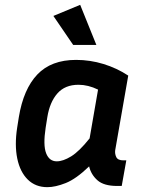

<svg xmlns="http://www.w3.org/2000/svg" viewBox="-20 -765 598 795"><path d="M465 5Q410 5 383.5 -18.5Q357 -42 349 -76Q295 -24 252 -7Q209 10 176 10Q127 10 95 -21.5Q63 -53 51.5 -108.5Q40 -164 51 -236L58 -280Q77 -396 134.5 -456.5Q192 -517 295 -517Q353 -517 408.5 -500Q464 -483 511 -452L457 -143Q455 -128 461.5 -114.5Q468 -101 491 -101H503L484 5ZM169 -236Q158 -164 171 -130.5Q184 -97 215 -97Q241 -97 274.5 -117.5Q308 -138 351 -192L386 -394Q345 -414 305 -414Q249 -414 217.5 -378Q186 -342 176 -280ZM283 -579 201 -699 312 -745 379 -579Z"/></svg>

Font: Inria Sans
Style: Bold Italic
Weight: 700
Italic angle: -10°
Designer: Black Foundry Team
Foundry: Black Foundry
Version: Version 1.2; ttfautohint (v1.8.3)